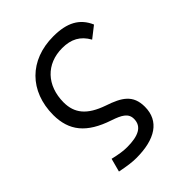

<svg xmlns="http://www.w3.org/2000/svg" viewBox="-212 -651 1009 1009"><g transform="rotate(-45 293.0 -146.5)"><path d="M212.4 233.9C352.1 233.9 434.6 181.2 434.6 74.7C434.6 -13.2 382.3 -44.9 293.9 -74.7C189.9 -110.8 148.4 -163.1 148.4 -243.7C148.9 -368.7 226.6 -450.7 345.2 -450.7C411.1 -450.7 456.5 -426.8 487.8 -370.6L550.8 -419.9C519 -493.7 458 -527.3 355.5 -527.3C178.7 -527.3 63.5 -411.6 63 -234.9C63.5 -118.2 120.6 -45.4 259.8 1C315.9 20 349.1 37.6 349.1 79.1C349.1 137.2 300.3 159.2 218.3 159.2C189.9 159.2 161.1 154.8 117.2 144.5L97.2 219.2C148.9 229.5 181.6 233.9 212.4 233.9Z"/></g></svg>

Font: Cascadia Mono SemiLight
Style: Italic
Weight: 350
Italic angle: -10°
Monospace: yes
Designer: Aaron Bell
Foundry: Saja Typeworks
Version: Version 2404.023